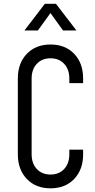

<svg xmlns="http://www.w3.org/2000/svg" viewBox="-20 -1008 518 1044"><path d="M432 -194V-169Q432 -86 383.5 -35Q335 16 254.5 16Q174.5 16 125.8 -35Q77 -86 77 -169V-581Q77 -664.5 125.8 -715.2Q174.5 -766 254.5 -766Q335 -766 383.5 -715.2Q432 -664.5 432 -581V-556H357V-581Q357 -630.5 329 -660.8Q301 -691 254.5 -691Q208 -691 180 -660.8Q152 -630.5 152 -581V-169Q152 -119.5 180 -89.2Q208 -59 254.5 -59Q301 -59 329 -89.2Q357 -119.5 357 -169V-194ZM113 -842.5 224 -987.5H284L395.5 -842.5H322.5L254.5 -937L186 -842.5Z"/></svg>

Font: Mohave
Style: Regular
Weight: 400
Designer: Gumpita Rahayu
Foundry: Tokotype
Version: Version 2.003; ttfautohint (v1.8.3)